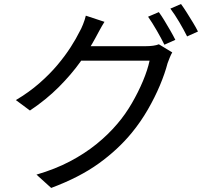

<svg xmlns="http://www.w3.org/2000/svg" viewBox="-20 -860 1040 949"><path d="M765 -800.1Q778 -782.7 792.8 -758.1Q807.7 -733.6 822.1 -708.6Q836.5 -683.6 846.7 -663.1L792.6 -639Q777.8 -669.4 754.8 -709.2Q731.9 -749 711.9 -777.4ZM874.6 -840.2Q888.2 -821.8 903.8 -796.9Q919.5 -772 934.4 -747.5Q949.3 -723 958.5 -704.2L904.8 -680Q888.5 -712.9 865.9 -751.2Q843.3 -789.4 822.1 -817.4ZM831.4 -601Q825.1 -590.5 818.9 -575.1Q812.6 -559.7 808.3 -547.7Q795.3 -497.6 770.5 -438.3Q745.6 -379 710.7 -318.4Q675.8 -257.8 631 -203.2Q562.9 -120.3 468.1 -52Q373.4 16.4 233 68.9L160.3 3.1Q252.5 -23.8 325.4 -62.2Q398.4 -100.6 456.6 -147.6Q514.8 -194.7 559.8 -247.8Q599.2 -293.8 631.2 -348.9Q663.3 -404 686.5 -459.3Q709.6 -514.6 719.3 -560H348.8L380.9 -631.7Q393 -631.7 425.9 -631.7Q458.8 -631.7 501.2 -631.7Q543.7 -631.7 585.7 -631.7Q627.7 -631.7 659 -631.7Q690.3 -631.7 699.7 -631.7Q719.8 -631.7 736.7 -634Q753.5 -636.3 765.2 -641.1ZM496.4 -752.1Q484 -732.4 471.9 -710Q459.8 -687.6 452.3 -673.7Q423 -618.6 377.8 -555.2Q332.6 -491.9 270.5 -429.6Q208.4 -367.4 128 -313.7L58.5 -365.3Q123.3 -403.8 174.5 -448.6Q225.7 -493.3 264.2 -539.2Q302.6 -585.1 329.7 -627.5Q356.8 -669.8 373.2 -703.3Q381.1 -716.3 390.5 -739.9Q399.9 -763.4 404.2 -782.6Z"/></svg>

Font: Noto Sans TC Thin
Style: Regular
Weight: 100
Designer: Ryoko NISHIZUKA 西塚涼子 (kana, bopomofo & ideographs); Paul D. Hunt (Latin, Greek & Cyrillic); Sandoll Communications 산돌커뮤니
Foundry: Adobe
Version: Version 2.004-H2;hotconv 1.0.118;makeotfexe 2.5.65603